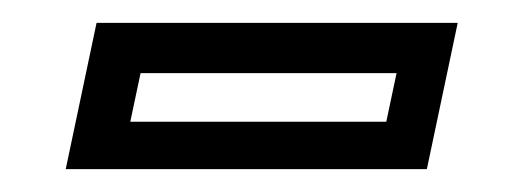

<svg xmlns="http://www.w3.org/2000/svg" viewBox="-20 -386 458 168"><path d="M37.5 -238 64.5 -366H380.5L353.5 -238ZM94 -279.5H318L327 -322H103Z"/></svg>

Font: Tourney Thin Medium
Style: Italic
Weight: 500
Italic angle: -12°
Version: Version 1.015